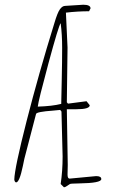

<svg xmlns="http://www.w3.org/2000/svg" viewBox="-20 -779 491 819"><path d="M390.1 -27.8Q412.1 -27.8 412.1 -15.1Q412.1 2 317.4 3.4Q281.7 3.9 278.1 5.9Q274.4 7.8 266.6 13.7Q258.8 19.5 252.9 20L238.8 5.9Q247.1 -49.3 247.1 -111.8L242.2 -303.2L236.8 -310.1Q232.9 -309.1 205.6 -307.1Q136.2 -302.2 133.8 -293L84 -102.1Q84 -101.6 77.6 -71.3Q63 -1 48.8 -1Q45.4 -1 43.2 -5.4Q41 -9.8 41 -13.2Q42 -61 93.5 -262.7Q145 -464.4 211.9 -680.2Q225.1 -725.1 235.6 -739.5Q246.1 -753.9 257.8 -753.9L335 -758.8Q366.2 -758.8 366.2 -743.2L359.9 -731Q311 -731 261.2 -725.1L268.1 -576.2L265.1 -342.8L270 -336.9L349.1 -347.2L362.8 -330.1Q362.8 -313 305.2 -313Q285.2 -313 265.1 -313L269 -75.2L268.1 -34.2Q268.1 -17.1 276.9 -17.1ZM238.8 -680.2Q230 -669.4 186.8 -509.3Q143.6 -349.1 141.1 -324.2Q203.6 -326.2 241.2 -335.9Q241.7 -361.8 243.4 -440.7Q245.1 -519.5 245.1 -575.2Q245.1 -630.9 238.8 -680.2Z"/></svg>

Font: Amatic SC
Style: Regular
Weight: 400
Version: Version 1.004